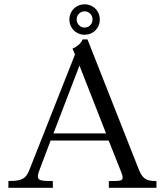

<svg xmlns="http://www.w3.org/2000/svg" viewBox="-20 -892 783 912"><path d="M120.8 -88.1 336.2 -633.1 324.4 -660.9Q340.4 -667.6 353.8 -679.4Q367.2 -691.1 372.6 -705H395.5L637.6 -91.4Q648 -64.5 659.2 -52.1Q670.5 -39.8 684.8 -35.9Q699.1 -32 723.1 -32V0H497V-32Q529.2 -32 541.4 -33.1Q553.5 -34.1 558 -37.6Q562.5 -41 562.5 -48.8Q562.5 -53.6 560.8 -60.1Q559.1 -66.6 555.6 -74.9L496.2 -224.4H220.4L167.9 -85.5Q164.6 -76.5 162.2 -68.6Q159.9 -60.6 159.9 -54.2Q159.9 -44.8 166.1 -40Q172.2 -35.2 186.2 -33.6Q200.2 -32 231 -32V0H19.9V-32Q53.1 -32 71.3 -36.6Q89.5 -41.1 100.5 -52.6Q111.5 -64.1 120.8 -88.1ZM483.8 -258.4 357.5 -580.6 233.9 -258.4ZM309.6 -799.2Q309.6 -819 319.2 -835.7Q328.7 -852.4 345.4 -862Q362.1 -871.5 381.9 -871.5Q401.6 -871.5 418.3 -862Q435 -852.4 444.6 -835.7Q454.1 -819 454.1 -799.2Q454.1 -779.5 444.6 -762.8Q435 -746.1 418.3 -736.5Q401.6 -727 381.9 -727Q362.1 -727 345.4 -736.5Q328.7 -746.1 319.2 -762.8Q309.6 -779.5 309.6 -799.2ZM419.5 -800.1Q419.5 -816 408.5 -827.1Q397.5 -838.2 381.9 -838.2Q366.2 -838.2 355.2 -827.1Q344.2 -816 344.2 -800.1Q344.2 -783.6 355.2 -772.3Q366.1 -761 381.9 -761Q397.6 -761 408.6 -772.3Q419.5 -783.6 419.5 -800.1Z"/></svg>

Font: Didactic
Style: Regular
Weight: 400
Designer: Tyler Finck
Foundry: Etcetera Type Co
Version: Version 3.007;FEAKit 1.0